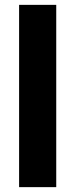

<svg xmlns="http://www.w3.org/2000/svg" viewBox="-20 -770 310 790"><path d="M211.4 -750V0H58.6V-750Z"/></svg>

Font: Vazirmatn UI FD ExtraBold
Style: Regular
Weight: 800
Designer: Saber Rastikerdar
Foundry: Saber Rastikerdar
Version: Version 33.003